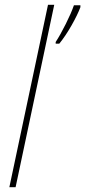

<svg xmlns="http://www.w3.org/2000/svg" viewBox="-20 -780 355 800"><path d="M19 0 180 -760H206L45 0ZM212 -598H227Q253 -630 278 -674Q303 -718 315 -750V-758H288Q277 -726 254 -680Q231 -634 212 -605Z"/></svg>

Font: Noto Sans UI SemiCondensed Thin
Style: Italic
Weight: 250
Width: 4
Italic angle: -12°
Designer: Monotype Design Team
Foundry: Monotype Imaging Inc.
Version: Version 1.901